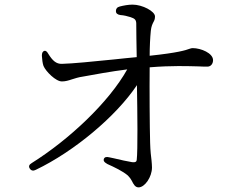

<svg xmlns="http://www.w3.org/2000/svg" viewBox="-20 -791 1040 830"><path d="M109 -62C115 -53 124 -51 135 -57C300 -136 482 -288 572 -423C574 -304 576 -142 571 -99C570 -92 565 -88 551 -90C531 -93 501 -100 471 -107C465 -108 458 -110 452 -111C440 -114 432 -112 429 -104C426 -97 430 -90 441 -84C442 -83 443 -83 444 -82C475 -68 511 -51 533 -32C541 -24 545 -18 550 -9C557 5 564 19 579 19C606 19 637 -26 637 -67C637 -77 636 -86 635 -98C633 -114 630 -137 629 -174C627 -246 626 -405 627 -500C724 -508 792 -505 838 -504C853 -503 866 -503 877 -503C891 -503 901 -515 901 -531C901 -561 849 -583 813 -583C809 -583 805 -582 799 -580C783 -574 750 -563 627 -550C627 -586 629 -629 632 -658C634 -677 639 -687 643 -695C647 -702 650 -708 650 -720C650 -742 596 -771 553 -771C534 -771 514 -767 498 -763C486 -760 481 -753 481 -743C481 -734 487 -728 500 -726C516 -725 531 -721 544 -717C562 -711 568 -706 569 -691C569 -658 570 -599 571 -544C541 -541 507 -538 472 -534C384 -525 292 -516 248 -515C223 -514 207 -529 189 -558C183 -569 177 -573 171 -571C164 -568 161 -562 161 -550C162 -535 164 -517 168 -506C178 -482 222 -438 248 -439C263 -439 276 -443 291 -448C304 -452 318 -457 339 -460C389 -469 458 -482 530 -491C450 -348 278 -187 117 -86C105 -79 103 -71 109 -62Z"/></svg>

Font: 寒蝉锦书宋
Style: Regular
Weight: 400
Designer: 寒蝉锦书宋{Warren} 思源宋体{Ryoko NISHIZUKA 西塚涼子 (kana & ideographs); Frank Grießhammer (Latin, Greek & Cyrillic); Wenlong ZHANG 
Foundry: Adobe & ChillType
Version: Version 2.000;Glyphs 3.1.1 (3135)